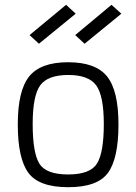

<svg xmlns="http://www.w3.org/2000/svg" viewBox="-20 -769 567 799"><path d="M263.5 -510Q378 -510 425.5 -451Q473 -392 473 -251Q473 -110 429.5 -50Q386 10 264 10Q142 10 98 -50Q54 -110 54 -251Q54 -392 101.5 -451Q149 -510 263.5 -510ZM263.5 -43Q356 -43 384 -89Q412 -135 412 -252.5Q412 -370 380.5 -413.5Q349 -457 264 -457Q179 -457 147.5 -414Q116 -371 116 -252.5Q116 -134 143.5 -88.5Q171 -43 263.5 -43ZM293 -623 444 -749 485 -712 332 -587ZM103 -623 255 -749 295 -712 142 -587Z"/></svg>

Font: Titillium Web Light
Style: Regular
Weight: 300
Version: Version 1.002;PS 57.000;hotconv 1.0.70;makeotf.lib2.5.55311